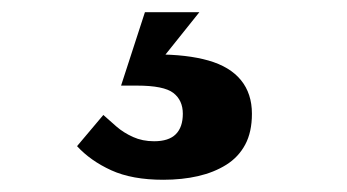

<svg xmlns="http://www.w3.org/2000/svg" viewBox="-20 -25 567 314"><path d="M306 -5 238 80 235 64Q286 64 321 74Q356 84 374 106Q392 128 392 161Q392 191 381 211.5Q370 232 350 244.5Q330 257 304 263Q278 269 247 269Q196 269 162 253.5Q128 238 106 214L149 163Q159 172 170.5 182Q182 192 197.5 199Q213 206 232 206Q256 206 267.5 194.5Q279 183 279 161Q279 139 263.5 127Q248 115 204 115H178L217 -5Z"/></svg>

Font: Roboto Serif SemiCondensed
Style: Bold
Weight: 700
Width: 4
Designer: Greg Gazdowicz
Foundry: Commercial Type
Version: Version 1.007